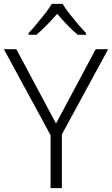

<svg xmlns="http://www.w3.org/2000/svg" viewBox="-20 -967 576 987"><path d="M268 -332 472 -714H536L298 -276V0H240V-272L0 -714H64ZM302 -947Q314 -926 335.5 -898.5Q357 -871 380 -844Q403 -817 422 -797V-788H380Q353 -810 325.5 -839Q298 -868 274 -896Q250 -868 222 -839.5Q194 -811 167 -788H127V-797Q146 -817 168.5 -844Q191 -871 212.5 -898.5Q234 -926 246 -947Z"/></svg>

Font: Noto Sans Georgian Light
Style: Regular
Weight: 300
Version: Version 2.002